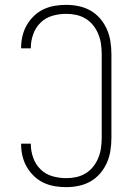

<svg xmlns="http://www.w3.org/2000/svg" viewBox="-20 -763 540 791"><path d="M253 8Q229 8 205 4Q181 0 159 -10.5Q137 -21 119.5 -38Q102 -55 90 -76Q78 -97 72.5 -120.5Q67 -144 67 -168Q67 -169 67 -169.5Q67 -170 67 -171H107Q107 -170 107 -169.5Q107 -169 107 -169Q107 -140 117 -112.5Q127 -85 147.5 -65Q168 -45 196 -37Q224 -29 253 -29Q274 -29 294.5 -33.5Q315 -38 333 -49Q351 -60 364 -76.5Q377 -93 385 -112.5Q393 -132 396 -153Q399 -174 399 -195V-540Q399 -561 396 -582Q393 -603 385 -622.5Q377 -642 364 -658.5Q351 -675 333 -686Q315 -697 294.5 -701.5Q274 -706 253 -706Q224 -706 196 -698Q168 -690 147.5 -670Q127 -650 117 -622.5Q107 -595 107 -566Q107 -566 107 -565.5Q107 -565 107 -564H67Q67 -565 67 -565.5Q67 -566 67 -567Q67 -591 72.5 -614.5Q78 -638 90 -659Q102 -680 119.5 -697Q137 -714 159 -724.5Q181 -735 205 -739Q229 -743 253 -743Q279 -743 305 -737.5Q331 -732 353.5 -719Q376 -706 393 -686Q410 -666 420.5 -642Q431 -618 435 -592Q439 -566 439 -540V-195Q439 -169 435 -143Q431 -117 420.5 -93Q410 -69 393 -49Q376 -29 353.5 -16Q331 -3 305 2.5Q279 8 253 8Z"/></svg>

Font: Iosevka SS04 Extralight
Style: Regular
Weight: 200
Monospace: yes
Designer: Belleve Invis
Foundry: Belleve Invis
Version: Version 19.0.0; ttfautohint (v1.8.4)